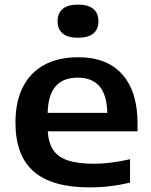

<svg xmlns="http://www.w3.org/2000/svg" viewBox="-20 -802 656 832"><path d="M576 -233H187Q190 -182.5 210.8 -151.8Q231.5 -121 274.5 -106.8Q317.5 -92.5 388.5 -92.5Q458 -92.5 543.5 -112V-10.5Q456.5 10 368 10Q205.5 10 126.2 -58.8Q47 -127.5 47 -271.5Q47 -360.5 78.8 -424Q110.5 -487.5 171.8 -520.8Q233 -554 319 -554Q444 -554 510 -479.5Q576 -405 576 -267.5ZM186.5 -313H445Q443 -391 411 -428.2Q379 -465.5 316.5 -465.5Q254 -465.5 221.2 -428.2Q188.5 -391 186.5 -313ZM229.5 -710Q229.5 -745 251.8 -763.5Q274 -782 318 -782Q362 -782 384.2 -763.5Q406.5 -745 406.5 -710Q406.5 -675 384.2 -656.8Q362 -638.5 318 -638.5Q274 -638.5 251.8 -656.8Q229.5 -675 229.5 -710Z"/></svg>

Font: Encode Sans Expanded SemiBold
Style: Regular
Weight: 600
Width: 7
Designer: Multiple Designers
Foundry: Impallari Type
Version: Version 2.000